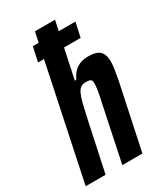

<svg xmlns="http://www.w3.org/2000/svg" viewBox="-197 -819 766 894"><g transform="rotate(-30 186.0 -371.5)"><path d="M86 -610 103 -688H332L315 -610ZM-10 0 146 -743H254L192 -451H200Q212 -477 227.5 -491.5Q243 -506 262 -512Q281 -518 301 -518Q331 -518 348.5 -510.5Q366 -503 374 -486.5Q382 -470 382 -443Q382 -427 378 -401.5Q374 -376 368 -345L295 0H187L247 -287Q257 -331 261 -356Q265 -381 265 -393Q265 -411 257.5 -415.5Q250 -420 232 -420Q217 -420 206 -413Q195 -406 187 -389Q179 -372 171.5 -342.5Q164 -313 154 -267L97 0Z"/></g></svg>

Font: Saira ExtraCondensed
Style: Bold Italic
Weight: 700
Width: 2
Italic angle: -12°
Designer: Hector Gatti with collaboration of the Omnibus-Type team
Foundry: Omnibus-Type
Version: Version 1.101